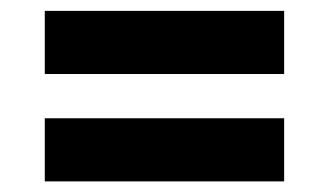

<svg xmlns="http://www.w3.org/2000/svg" viewBox="-20 -430 608 358"><path d="M509.8 -292H63.5V-409.7H509.8ZM509.8 -91.8H63.5V-209.5H509.8Z"/></svg>

Font: Vazirmatn UI Black
Style: Regular
Weight: 900
Designer: Saber Rastikerdar
Foundry: Saber Rastikerdar
Version: Version 33.003